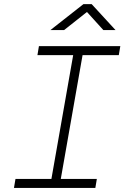

<svg xmlns="http://www.w3.org/2000/svg" viewBox="-20 -919 626 939"><path d="M48.3 0 55.7 -43.9H231.4L337.9 -649.4H163.1L170.4 -693.4H568.4L561 -649.4H383.8L277.3 -43.9H453.6L446.3 0ZM226.6 -772 388.2 -898.9H428.2L544.9 -772H485.4L405.3 -860.4L293.5 -772Z"/></svg>

Font: CaskaydiaCove NF ExtraLight
Style: Italic
Weight: 200
Italic angle: -10°
Designer: Aaron Bell
Foundry: Saja Typeworks
Version: Version 2111.001; VTT 6.35;Nerd Fonts 3.2.1